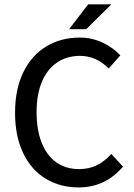

<svg xmlns="http://www.w3.org/2000/svg" viewBox="-20 -838 608 871"><path d="M525.9 -586.9 473.1 -527.3Q417 -584.5 342.8 -584.5Q283.2 -584.5 238.8 -554.4Q194.3 -524.4 170.2 -467Q146 -409.7 146 -330.1Q146 -248.5 169.2 -190.2Q192.4 -131.8 235.8 -101.3Q279.3 -70.8 338.9 -70.8Q382.8 -70.8 418.2 -87.9Q453.6 -105 484.9 -139.6L538.1 -82Q457.5 12.2 336.9 12.2Q252.9 12.2 187.7 -27.1Q122.6 -66.4 85.4 -142.8Q48.3 -219.2 48.3 -326.7Q48.3 -433.6 85.9 -510.5Q123.5 -587.4 189.9 -627.4Q256.3 -667.5 341.3 -667.5Q397 -667.5 445.3 -644.8Q493.7 -622.1 525.9 -586.9ZM293.5 -705.6 379.9 -818.4H485.4L371.1 -705.6Z"/></svg>

Font: Varta SemiBold
Style: Regular
Weight: 600
Designer: Joana Correia, Viktoriya Grabowska, Eben Sorkin
Foundry: Sorkin Type
Version: Version 1.003; ttfautohint (v1.3) -l 8 -r 24 -G 200 -x 12 -H